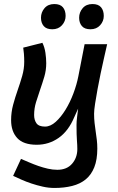

<svg xmlns="http://www.w3.org/2000/svg" viewBox="-20 -709 586 951"><path d="M511 -490H399L368 -331Q360 -290 343.5 -246Q327 -202 304.5 -165.5Q282 -129 256 -105.5Q230 -82 203 -82Q172 -82 160.5 -98.5Q149 -115 149 -139Q149 -172 158.5 -203Q168 -234 179 -265.5Q190 -297 199.5 -329Q209 -361 209 -396Q209 -420 205 -447.5Q201 -475 190 -497L95 -473Q97 -462 98.5 -442.5Q100 -423 100 -403Q100 -368 90 -333Q80 -298 67.5 -262.5Q55 -227 45 -190Q35 -153 35 -114Q35 -58 65.5 -25Q96 8 162 8Q222 8 270.5 -26Q319 -60 348 -129L367 -171Q365 -154 362 -131Q359 -108 359 -90Q359 -64 359.5 -46Q360 -28 361 -14.5Q362 -1 362.5 9.5Q363 20 363 29Q363 72 337 102Q311 132 264 132Q241 132 217 126.5Q193 121 170 113Q147 105 125 95.5Q103 86 84 78L45 162Q62 170 85.5 180.5Q109 191 136 200Q163 209 192 215.5Q221 222 250 222Q298 222 337.5 212Q377 202 404.5 179.5Q432 157 447 119.5Q462 82 462 27Q462 4 459.5 -16.5Q457 -37 454 -57.5Q451 -78 448.5 -99.5Q446 -121 446 -146Q446 -163 451 -195.5Q456 -228 463 -266.5Q470 -305 478.5 -345.5Q487 -386 494.5 -418.5Q502 -451 506.5 -471.5Q511 -492 511 -490ZM249 -689Q218 -689 200.5 -668.5Q183 -648 183 -621Q183 -596 196.5 -580Q210 -564 239 -564Q269 -564 287 -584Q305 -604 305 -630Q305 -657 291.5 -673Q278 -689 249 -689ZM438 -689Q407 -689 389.5 -668.5Q372 -648 372 -621Q372 -596 385.5 -580Q399 -564 428 -564Q458 -564 476 -584Q494 -604 494 -630Q494 -657 480.5 -673Q467 -689 438 -689Z"/></svg>

Font: Amaranth
Style: Italic
Weight: 400
Designer: Gesine Todt
Foundry: Gesine Todt
Version: Version 1.001